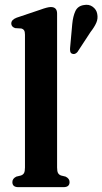

<svg xmlns="http://www.w3.org/2000/svg" viewBox="-20 -772 422 792"><path d="M215.5 -716V-81Q215.5 -65 219.5 -58Q223.5 -51 232 -48L250.5 -43.5Q267 -35.5 267 -21Q267 0 242 0H55.5Q31 0 31 -21Q31 -35.5 47.5 -43.5L66 -48Q75 -51 79 -58Q83 -65 83 -81V-629Q83 -641.5 79.2 -647Q75.5 -652.5 67.5 -654.5L42.5 -656Q26.5 -661.5 26.5 -675Q26.5 -690.5 48.5 -699L146.5 -732Q176.5 -743 189.5 -743Q215.5 -743 215.5 -716ZM278 -672.5Q281 -704.5 290.8 -725.8Q300.5 -747 325 -751Q347 -755.5 362.5 -744Q378 -732.5 381 -715Q385 -695.5 377.2 -678Q369.5 -660.5 353.5 -640L299.5 -557.5Q289 -545.5 277 -550.5Q271 -553.5 269.8 -559.5Q268.5 -565.5 269 -573Z"/></svg>

Font: Fraunces 72pt Soft SemiBold
Style: Regular
Weight: 600
Version: Version 1.000;[b76b70a41]